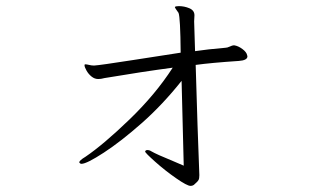

<svg xmlns="http://www.w3.org/2000/svg" viewBox="-20 -568 1040 627"><path d="M246 -33Q242 -33 239 -37Q239 -37 239 -38Q239 -44 259 -56Q318 -96 403 -178Q488 -260 544 -347Q446 -334 321 -313Q317 -312 312 -311Q307 -310 300 -310Q289 -310 279 -318Q269 -326 262.5 -337.5Q256 -349 256 -355Q256 -358 258 -358Q263 -358 271 -356Q279 -354 286 -354H288Q306 -355 415 -372L570 -396Q569 -511 563 -526Q561 -529 556 -536Q551 -543 551 -545Q553 -548 564 -548Q582 -548 598.5 -541Q615 -534 615 -518L614 -498L617 -401Q657 -407 716 -412Q722 -412 730.5 -416Q739 -420 743 -420H745Q758 -418 771.5 -408Q785 -398 787 -388L788 -384Q788 -371 760 -369Q670 -363 619 -356L625 -161Q631 2 631 4Q631 15 628.5 19.5Q626 24 622 27.5Q618 31 616 33Q611 39 602 39Q591 39 555 14Q519 -11 486.5 -40Q454 -69 454 -73Q454 -75 456 -76.5Q458 -78 461 -78Q468 -78 474 -74Q491 -64 545 -42L580 -27L573 -304Q511 -226 443 -166Q375 -106 319 -69.5Q263 -33 246 -33Z"/></svg>

Font: JyunsaiKaai Light
Style: Regular
Weight: 300
Designer: Fontworks Inc.
Version: Version 0.030;April 7, 2024;FontCreator 14.0.0.2901 64-bit